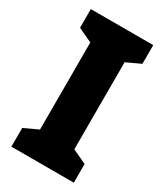

<svg xmlns="http://www.w3.org/2000/svg" viewBox="-180 -788 741 863"><g transform="rotate(30 190.0 -357.0)"><path d="M352 0V-97L279 -131V-583L352 -617V-714H28V-617L101 -583V-131L28 -97V0Z"/></g></svg>

Font: Noto Sans Armenian Condensed Black
Style: Regular
Weight: 900
Width: 3
Designer: Monotype Design Team
Foundry: Monotype Imaging Inc.
Version: Version 2.008